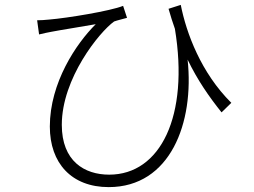

<svg xmlns="http://www.w3.org/2000/svg" viewBox="-20 -739 1040 786"><path d="M927 -318C803 -441 743 -603 720 -719L670 -703C678 -674 687 -647 696 -621C755 -264 637 -24 427 -24C326 -24 233 -79 233 -228C233 -418 387 -608 447 -651C460 -656 487 -662 500 -666L484 -715C432 -694 255 -665 182 -659C164 -657 145 -656 132 -656L140 -598C159 -603 176 -606 191 -609C232 -617 317 -630 372 -640C292 -561 184 -400 184 -221C184 -71 273 27 425 27C677 27 776 -236 748 -495C788 -412 835 -344 887 -279Z"/></svg>

Font: Noto Sans CJK Light
Style: Regular
Weight: 300
Designer: Ryoko NISHIZUKA (kana & ideographs); Paul D. Hunt (Latin, Greek & Cyrillic); Wenlong ZHANG (bopomofo); Sandoll Communica
Foundry: Adobe Systems Incorporated
Version: Version 1.000;PS 1;hotconv 1.0.78;makeotf.lib2.5.61930